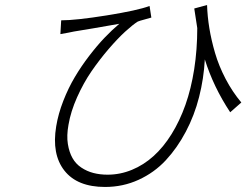

<svg xmlns="http://www.w3.org/2000/svg" viewBox="-20 -710 996 766"><path d="M942.8 -301.1 898.4 -262.1Q831.3 -363.6 797.2 -473Q793 -396.3 774.3 -323Q755.7 -249.6 721.4 -184.7Q687.1 -119.7 641.3 -70.5Q595.5 -21.3 533 7.3Q470.5 35.9 399.1 35.9Q288.4 35.9 237 -29.3Q185.7 -94.5 204.2 -206Q212.4 -256 232.6 -307.7Q252.8 -359.4 278.6 -402.7Q304.3 -446 335.9 -487.2Q367.5 -528.4 397 -559.3Q426.5 -590.2 456 -615.1Q422.6 -608.7 352.8 -597.1Q283 -585.6 274.9 -584.2Q271.3 -583.5 251.8 -579.5Q232.2 -575.6 220.9 -573.9L224.1 -628.9Q283 -628.9 405.9 -648.6Q528.8 -668.3 576.7 -686.1L583.8 -639.9Q578.1 -637.8 557.5 -632.5Q536.9 -627.1 529.5 -623.9Q508.9 -610.8 479.2 -583.6Q449.6 -556.5 413.5 -514.6Q377.5 -472.7 345.3 -426Q313.2 -379.3 287.6 -322.1Q262.1 -264.9 253.2 -212Q245.4 -168.7 250.7 -135.7Q256 -102.6 269.2 -79.4Q282.3 -56.1 304.5 -41.4Q326.7 -26.6 352.6 -19.9Q378.6 -13.1 409.1 -13.1Q459.5 -13.1 506.4 -32.5Q553.3 -51.8 592.7 -87.4Q632.1 -122.9 664.6 -175.2Q697.1 -227.6 719.8 -291.7Q742.5 -355.8 754.8 -434.1Q767 -512.4 767 -598Q756.4 -664.4 755 -676.1L806.1 -690Q807.5 -644.9 815.2 -597.8Q822.8 -550.8 837.9 -498.9Q853 -447.1 880 -395.4Q907 -343.8 942.8 -301.1Z"/></svg>

Font: Karasuma Gothic
Style: Light Italic
Weight: 300
Italic angle: 9.39998°
Designer: Rasmus Andersson / Ryoko Nishizuka
Foundry: rsms
Version: Version 1.00